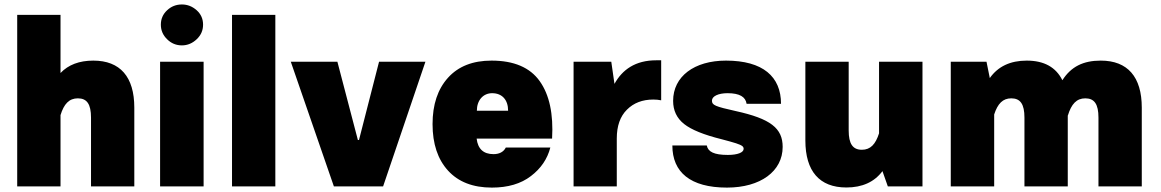

<svg xmlns="http://www.w3.org/2000/svg" viewBox="-20 -830 5170 855"><path d="M249.5 -317.4C264.6 -366.7 287.6 -392.1 326.7 -392.1C367.2 -392.1 385.3 -366.2 385.3 -306.2V0H578.1V-350.6C578.1 -487.8 515.1 -560.1 395.5 -560.1C333 -560.1 284.2 -541.5 249.5 -504.9V-763.7H56.6V0H249.5Z M696.3 -720.2C696.3 -694.8 705.6 -673.3 724.1 -655.3C742.2 -637.2 764.2 -627.9 790 -627.9C814.9 -627.9 836.9 -637.2 856 -655.3C875 -673.3 884.3 -694.8 884.3 -720.2C884.3 -745.6 875 -767.1 856 -784.2C836.9 -801.3 814.9 -810.1 790 -810.1C764.2 -810.1 742.2 -801.3 724.1 -784.2C705.6 -767.1 696.3 -745.6 696.3 -720.2ZM692.9 0H886.7V-555.2H692.9Z M1206.1 -763.7H1013.2V0H1206.1Z M1573.7 -206.5 1482.4 -555.2H1274.9L1466.8 0H1686L1874.5 -555.2H1668L1578.6 -206.5Z M2438.5 -212.9C2444.8 -322.3 2426.8 -407.7 2383.3 -468.8C2339.8 -529.8 2268.1 -560.1 2168.9 -560.1C2085.4 -560.1 2021 -534.7 1975.1 -483.9C1929.2 -433.1 1906.2 -364.3 1906.2 -277.3C1906.2 -189.9 1929.2 -120.6 1975.1 -70.3C2021 -20 2085.9 5.4 2170.4 5.4C2241.7 5.4 2299.8 -11.7 2344.2 -45.9C2388.7 -79.6 2417.5 -122.1 2430.7 -172.9H2232.4C2222.2 -152.8 2202.6 -143.6 2177.7 -143.6C2133.3 -143.6 2107.9 -166.5 2102.5 -212.9ZM2103.5 -336.9C2103.5 -383.8 2131.8 -415 2171.4 -415C2215.8 -415 2242.7 -385.7 2242.7 -336.9Z M2534.2 0H2726.6V-213.4C2726.6 -269 2741.7 -312 2772 -341.8C2801.8 -371.6 2840.8 -386.7 2889.2 -386.7C2901.4 -386.7 2913.1 -385.7 2924.3 -383.3V-561.5H2902.3C2809.1 -561.5 2751 -519.5 2716.3 -456.5L2702.1 -555.2H2534.2Z M3212.9 -560.1C3071.3 -560.1 2977.5 -489.3 2977.5 -380.9C2977.5 -337.9 2993.7 -303.7 3026.4 -277.8C3059.1 -252 3114.7 -229.5 3193.4 -210C3222.2 -202.6 3243.7 -196.3 3257.8 -191.9C3285.6 -182.6 3291.5 -177.2 3291.5 -167C3291.5 -150.9 3264.6 -140.1 3221.2 -140.1C3159.2 -140.1 3132.8 -154.3 3127.4 -182.1H2974.1C2974.1 -63.5 3053.7 5.4 3217.3 5.4C3366.7 5.4 3465.3 -67.4 3465.3 -175.8C3465.3 -259.3 3411.1 -301.3 3256.3 -335.4C3164.1 -356 3150.4 -361.8 3150.4 -381.8C3150.4 -401.4 3178.7 -415 3219.7 -415C3273.9 -415 3300.3 -398.4 3304.7 -367.7H3458C3458 -488.8 3377.4 -560.1 3212.9 -560.1Z M3566.4 -204.6C3566.4 -67.4 3629.4 4.9 3749 4.9C3819.8 4.9 3873.5 -19.5 3909.7 -67.9L3933.6 0H4087.9V-555.2H3894.5V-236.3C3878.9 -187.5 3856.4 -163.1 3817.9 -163.1C3777.3 -163.1 3759.3 -189.9 3759.3 -249V-555.2H3566.4Z M4213.9 0H4407.2V-320.3C4422.9 -368.7 4445.8 -392.1 4483.4 -392.1C4523.9 -392.1 4542 -366.2 4542 -306.2V0H4734.9V-315.9H4735.4C4751 -366.7 4773.9 -392.1 4813 -392.1C4853.5 -392.1 4871.6 -366.2 4871.6 -306.2V0H5064.5V-350.6C5064.5 -487.8 5001.5 -560.1 4881.8 -560.1C4803.7 -560.1 4749.5 -533.2 4710.9 -472.7C4682.1 -530.8 4629.4 -560.1 4552.2 -560.1C4479 -560.1 4424.3 -534.2 4387.7 -482.4L4373 -555.2H4213.9Z"/></svg>

Font: Estedad Black
Style: Regular
Weight: 900
Designer: Amin Abedi
Version: Version 7.3